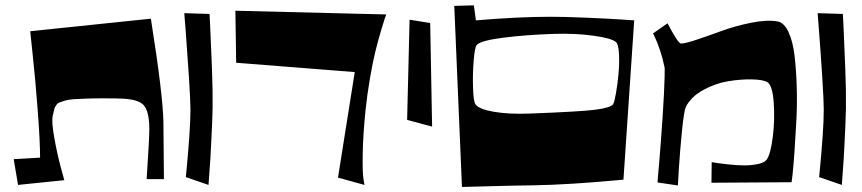

<svg xmlns="http://www.w3.org/2000/svg" viewBox="-20 -705 3288 732"><path d="M32.2 -98.1 132.8 -104Q132.8 -167 123.5 -287.6Q114.3 -408.2 104.5 -497.1L95.2 -585.9L555.2 -633.8Q601.1 -344.2 603 -240.2L605 -22H539.1Q549.8 -182.6 549.3 -217.3Q548.3 -282.2 527.3 -304.7Q507.8 -325.2 452.6 -328.6Q429.7 -330.1 375 -330.1Q336.4 -330.1 308.3 -329.1Q280.3 -328.1 260.3 -326.7Q240.2 -325.2 227.3 -321.3Q214.4 -317.4 206.5 -314.2Q198.7 -311 194.1 -303.7Q189.5 -296.4 187.7 -291.3Q186 -286.1 183.6 -274.9Q183.1 -272.5 182.9 -271.2Q182.6 -270 182.1 -268.1Q181.6 -266.1 181.2 -264.2Q175.8 -242.2 186.8 -180.7Q197.8 -119.1 211.4 -68.4L225.1 -18.1L48.8 0Z M688.5 -29.8Q706.1 -208.5 706.1 -286.1Q706.1 -320.3 700.2 -412.6Q694.3 -504.9 688.5 -579.6L682.6 -654.8L778.8 -651.9Q779.3 -642.6 780.5 -619.4Q781.7 -596.2 782.2 -582.5Q784.2 -542 788.1 -443.4Q791.5 -356.9 790.5 -293.9Q790 -253.4 785.6 -167Q782.2 -93.8 778.3 -46.9L774.9 0Z M1268.6 -27.8 1332.5 -430.2 880.4 -465.8 877.4 -664.1 1452.6 -649.9Q1450.2 -644 1446.3 -632.6Q1442.4 -621.1 1431.4 -584Q1420.4 -546.9 1410.6 -506.8Q1400.9 -466.8 1390.4 -406Q1379.9 -345.2 1373.5 -284.2Q1363.8 -187.5 1362.8 -116.5Q1361.8 -45.4 1365.7 -22.5L1369.6 0Z M1541.5 -629.9 1620.1 -617.2 1627.4 -222.2 1532.2 -248Z M1741.2 7.8 1711.9 -682.6 1786.6 -684.6 1794.4 -627.4Q1957 -641.1 2078.6 -641.1Q2132.8 -641.1 2212.6 -637.7Q2292.5 -634.3 2345.2 -630.9L2397.9 -627.4L2356.9 -20Q2148.4 -0.5 2013.7 1.5Q1939 2.4 1861.6 4.6Q1784.2 6.8 1741.2 7.8ZM1798.3 -534.2Q1790 -525.9 1785.9 -474.4Q1781.7 -422.9 1783.4 -370.6Q1785.2 -318.4 1792.5 -307.6Q1805.7 -288.6 1863 -278.8Q1920.4 -269 1998 -272Q2192.4 -279.3 2249 -286.6Q2308.6 -294.4 2317.4 -307.6Q2322.3 -314.9 2328.4 -349.6Q2334.5 -384.3 2338.1 -424.1Q2341.8 -463.9 2339.8 -499.8Q2337.9 -535.6 2329.1 -543.9Q2313 -559.1 2243.2 -568.8Q2173.3 -578.6 2088.4 -575.7Q1986.3 -572.3 1900.4 -561.5Q1814.5 -550.8 1798.3 -534.2Z M2486.8 -9.3Q2487.3 -17.6 2488.5 -31.2Q2489.7 -44.9 2493.4 -88.6Q2497.1 -132.3 2499.8 -168.7Q2502.4 -205.1 2506.1 -258.1Q2509.8 -311 2511.2 -343.8Q2512.7 -376.5 2513.9 -412.8Q2515.1 -449.2 2512.7 -452.1Q2506.8 -482.4 2496.1 -513.9Q2485.4 -545.4 2477.5 -561.5L2469.7 -577.6L2524.9 -616.2Q2564.9 -540 2575.7 -539.1Q2589.4 -538.1 2635.5 -553.5Q2681.6 -568.8 2732.2 -587.4Q2782.7 -606 2843.3 -618.2Q2903.8 -630.4 2943.8 -623.5Q2969.2 -619.1 2986.1 -583Q3002.9 -546.9 3009.3 -492.4Q3015.6 -438 3017.6 -373.3Q3019.5 -308.6 3016.1 -244.6Q3012.7 -180.7 3009 -128.2Q3005.4 -75.7 3002 -43L2998 -10.3L2692.4 -8.3L2693.4 -86.9Q2700.7 -85.4 2712.9 -83.5Q2725.1 -81.5 2757.6 -78.1Q2790 -74.7 2816.4 -74.5Q2842.8 -74.2 2868.4 -79.3Q2894 -84.5 2902.8 -96.2Q2918 -116.7 2926.3 -183.8Q2934.6 -251 2929.7 -315.4Q2924.8 -379.9 2905.8 -391.6Q2889.6 -401.4 2847.4 -402.3Q2805.2 -403.3 2756.1 -395.3Q2707 -387.2 2660.6 -361.6Q2614.3 -335.9 2594.7 -297.4Q2587.9 -283.2 2580.3 -208.5Q2572.8 -133.8 2568.4 -65.9L2564.5 2Z M3103 -29.8Q3120.6 -208.5 3120.6 -286.1Q3120.6 -320.3 3114.7 -412.6Q3108.9 -504.9 3103 -579.6L3097.2 -654.8L3193.4 -651.9Q3193.8 -642.6 3195.1 -619.4Q3196.3 -596.2 3196.8 -582.5Q3198.7 -542 3202.6 -443.4Q3206.1 -356.9 3205.1 -293.9Q3204.6 -253.4 3200.2 -167Q3196.8 -93.8 3192.9 -46.9L3189.5 0Z"/></svg>

Font: Some Time Later
Style: Regular
Weight: 400
Version: Version 003.300